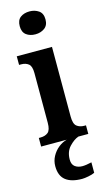

<svg xmlns="http://www.w3.org/2000/svg" viewBox="-149 -813 608 1101"><g transform="rotate(-15 154.5 -263.0)"><path d="M150 -630Q117 -630 95.5 -646.5Q74 -663 74 -698Q74 -734 95.5 -750Q117 -766 150 -766Q181 -766 204 -750Q227 -734 227 -698Q227 -663 204 -646.5Q181 -630 150 -630ZM14 0V-51H24Q52 -51 69 -65Q86 -79 86 -122V-417Q86 -458 69 -471.5Q52 -485 26 -485H13V-536H222V-123Q222 -79 239.5 -65Q257 -51 284 -51H294V0ZM194 240Q130 240 96.5 213.5Q63 187 63 130Q63 99 77.5 72Q92 45 115.5 26Q139 7 166 0H235Q207 10 180 39Q153 68 153 115Q153 144 170.5 157Q188 170 214 170Q235 170 269 162V224Q255 231 231.5 235.5Q208 240 194 240Z"/></g></svg>

Font: Noto Serif Hebrew Condensed
Style: Bold
Weight: 700
Width: 3
Designer: Monotype Design Team
Foundry: Monotype Imaging Inc.
Version: Version 2.004; ttfautohint (v1.8.4.7-5d5b)